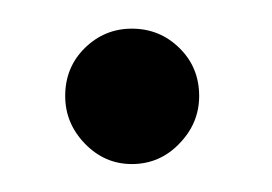

<svg xmlns="http://www.w3.org/2000/svg" viewBox="-20 -105 190 134"><path d="M72 9.5Q53 9.5 39.2 -4.8Q25.5 -19 25.5 -38Q25.5 -58 39.2 -71.5Q53 -85 72 -85Q91.5 -85 105.2 -71.5Q119 -58 119 -38Q119 -19 105.2 -4.8Q91.5 9.5 72 9.5Z"/></svg>

Font: Imbue 10pt Light
Style: Regular
Weight: 300
Designer: Tyler Finck
Foundry: Etcetera Type Company
Version: Version 1.102; ttfautohint (v1.8.3)